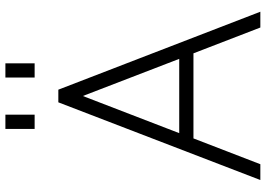

<svg xmlns="http://www.w3.org/2000/svg" viewBox="-160 -848 1008 729"><g transform="rotate(-90 344.5 -484.0)"><path d="M25 0ZM506 -254H183L85 0H25L320 -767H368L664 0H604ZM485 -308 344 -674 203 -308ZM414 -968H468V-857H414ZM219 -968H273V-857H219Z"/></g></svg>

Font: Biryani UltraLight
Style: Regular
Weight: 250
Designer: Dan Reynolds and Mathieu Réguer
Foundry: Dan Reynolds and Mathieu Réguer
Version: Version 1.003; ttfautohint (v1.1) -l 5 -r 5 -G 72 -x 0 -D la